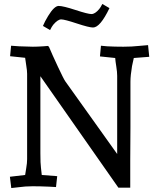

<svg xmlns="http://www.w3.org/2000/svg" viewBox="-20 -941 804 970"><path d="M639 -297 638 -130V7H578L184 -556V-167Q184 -114 187 -93L191 -57L269 -51L263 4L227 2Q181 0 144.5 0Q108 0 73 5L37 9L30 -48L107 -57Q108 -66 112.5 -91.5Q117 -117 117 -137V-568Q117 -584 112.5 -611Q108 -638 107 -649L31 -657L36 -710L78 -707Q124 -705 146 -705Q168 -705 198 -707L223 -709L228 -703Q243 -667 272.5 -604Q302 -541 310 -530L572 -163V-558Q572 -577 567.5 -605Q563 -633 562 -648L485 -656L490 -710L522 -707Q560 -705 603 -705Q646 -705 682 -709L728 -713L734 -654L656 -648L647 -607Q639 -559 639 -528ZM533 -900Q486 -802 450 -802Q430 -802 368 -822.5Q306 -843 289 -843Q272 -843 249 -816Q241 -806 233 -789L197 -810Q206 -832 223 -860Q254 -911 276.5 -911Q299 -911 361.5 -890.5Q424 -870 442 -870Q460 -870 481 -895Q488 -903 497 -921Z"/></svg>

Font: Andada
Style: Regular
Weight: 400
Designer: Carolina Giovagnoli
Foundry: Carolina Giovagnoli
Version: Version 1.002